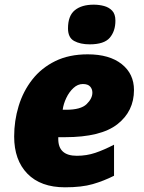

<svg xmlns="http://www.w3.org/2000/svg" viewBox="-20 -797 619 827"><path d="M259.8 9.8Q155.3 9.8 98.1 -48.8Q41 -107.4 41 -209Q41 -276.9 60.3 -340.3Q79.6 -403.8 118.9 -454.1Q158.2 -504.4 217.8 -533.7Q277.3 -563 357.9 -563Q451.2 -563 504.2 -521Q557.1 -479 557.1 -409.2Q557.1 -317.9 485.8 -262Q414.6 -206.1 259.8 -206.1H231V-198.2Q231 -126 311 -126Q353 -126 390.6 -138.7Q428.2 -151.4 471.2 -173.8V-40Q426.8 -17.6 379.4 -3.9Q332 9.8 259.8 9.8ZM250 -324.2H264.2Q328.1 -324.2 353 -348.4Q377.9 -372.6 377.9 -397.9Q377.9 -413.6 368.2 -424.3Q358.4 -435.1 336.9 -435.1Q314.9 -435.1 296.4 -418Q277.8 -400.9 265.6 -375.2Q253.4 -349.6 250 -324.2ZM366.2 -606Q326.2 -606 299.6 -620.4Q272.9 -634.8 272.9 -674.8Q272.9 -729 302.2 -752.9Q331.5 -776.9 383.8 -776.9Q406.7 -776.9 428 -771.2Q449.2 -765.6 463.1 -751Q477.1 -736.3 477.1 -708Q477.1 -663.1 452.9 -634.5Q428.7 -606 366.2 -606Z"/></svg>

Font: Open Sans ExtraBold
Style: Italic
Weight: 800
Italic angle: -12°
Designer: Monotype Design Team
Foundry: Monotype Imaging Inc.
Version: Version 3.000; ttfautohint (v1.8.4)